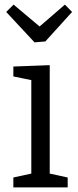

<svg xmlns="http://www.w3.org/2000/svg" viewBox="-20 -814 338 834"><path d="M274 -43V0H38V-43L116 -60V-466L38 -482V-525L196 -531V-60ZM262 -794 293 -762 177 -634 130 -630 7 -762 39 -794 152 -699Z"/></svg>

Font: Bitter
Style: Regular
Weight: 400
Designer: Sol Matas, and Bitter project Authors
Foundry: Sol Matas
Version: Version 2.001